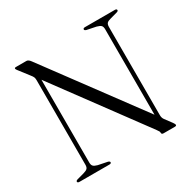

<svg xmlns="http://www.w3.org/2000/svg" viewBox="-154 -862 1033 1024"><g transform="rotate(-30 363.0 -350.0)"><path d="M249.5 -8Q249.5 0 237.5 0H54Q41.5 0 41.5 -8Q41.5 -14 52.5 -17L94.5 -28.5Q112.5 -33.5 119.5 -40.5Q126.5 -47.5 126.5 -63.5V-584Q126.5 -594.5 123.8 -602Q121 -609.5 109.5 -623.5L64 -682.5Q57.5 -691 57.5 -694.5Q57.5 -700 66.5 -700H131Q142.5 -700 154.5 -683.5L579 -110V-636.5Q579 -652.5 572 -659.5Q565 -666.5 546.5 -671.5L490 -683Q479.5 -686.5 479.5 -692Q479.5 -700 491.5 -700H675Q687 -700 687 -692Q687 -686 676.5 -683L634.5 -671.5Q616 -667 609.2 -659.8Q602.5 -652.5 602.5 -636.5V-93Q602.5 -77 611 -65.5L643 -22.5Q651 -11 651 -6.5Q651 0 640.5 0H571.5Q559.5 0 559.5 -9.5Q559.5 -15 557.5 -19.2Q555.5 -23.5 548 -33.5L150 -573V-63.5Q150 -48 156.8 -40.8Q163.5 -33.5 182 -28.5L239 -17Q249.5 -13.5 249.5 -8Z"/></g></svg>

Font: Fraunces 72pt Light
Style: Regular
Weight: 300
Version: Version 1.000;[0bf87f6ff]